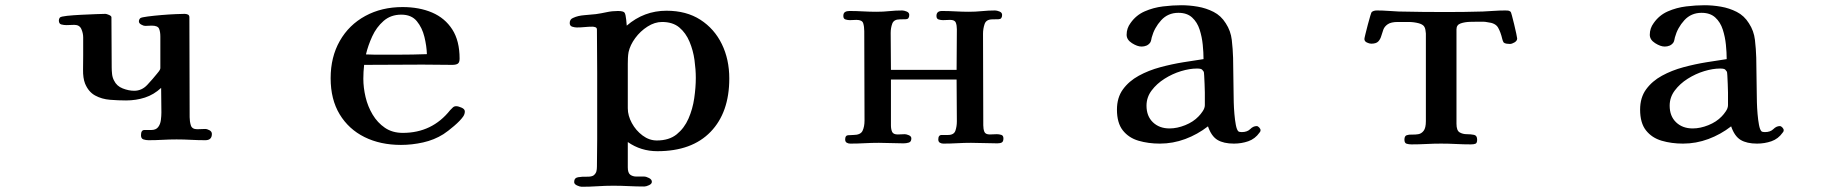

<svg xmlns="http://www.w3.org/2000/svg" viewBox="-20 -546 7040 734"><path d="M790 -34Q790 -10 765 -10Q737 -10 710 -11.5Q683 -13 655 -13Q628 -13 601.5 -11.5Q575 -10 548 -10Q538 -10 528.5 -13Q519 -16 519 -29Q519 -49 532 -49Q545 -49 558 -49Q576 -49 584.5 -60Q593 -71 595 -87Q597 -103 597 -116Q597 -139 596.5 -163Q596 -187 596 -210Q568 -184 534 -173Q500 -162 462 -162Q433 -162 401 -164.5Q369 -167 343.5 -181Q318 -195 305 -227Q297 -248 297.5 -279.5Q298 -311 298 -334V-403Q298 -419 291 -435Q284 -451 264 -451Q257 -451 249.5 -450.5Q242 -450 234 -450Q224 -450 214.5 -452.5Q205 -455 205 -468Q205 -474 209 -479Q213 -483 236.5 -485.5Q260 -488 291 -489.5Q322 -491 348 -492Q374 -493 383 -493Q387 -493 396.5 -489Q406 -485 406 -480Q406 -432 406.5 -384.5Q407 -337 407 -289Q407 -276 408.5 -262.5Q410 -249 416 -238Q426 -217 449 -208Q472 -199 493 -199Q522 -199 543 -221.5Q564 -244 580 -264Q583 -267 588 -274Q593 -281 593 -285V-406Q593 -425 588 -436.5Q583 -448 560 -448Q554 -448 547.5 -447.5Q541 -447 535 -447Q529 -447 520 -452Q511 -457 511 -464Q511 -472 517 -477Q522 -480 545 -483Q568 -486 597.5 -488.5Q627 -491 652 -492Q677 -493 686 -493Q692 -493 698 -490.5Q704 -488 704 -480Q704 -385 704.5 -289Q705 -193 705 -98Q705 -82 709.5 -67Q714 -52 734 -52Q742 -52 749.5 -52.5Q757 -53 764 -53Q772 -53 781 -48Q790 -43 790 -34Z M1612 -339Q1611 -370 1602.5 -405Q1594 -440 1573.5 -465Q1553 -490 1514 -490Q1474 -490 1446.5 -466Q1419 -442 1403 -407Q1387 -372 1379 -338Q1396 -337 1413 -337Q1430 -337 1446 -337H1502Q1530 -337 1557 -337.5Q1584 -338 1612 -339ZM1757 -120Q1757 -110 1751 -101Q1740 -85 1716 -64.5Q1692 -44 1675 -33Q1640 -11 1597.5 -1.5Q1555 8 1513 8Q1434 8 1373.5 -22Q1313 -52 1278.5 -109Q1244 -166 1244 -247Q1244 -328 1279 -389.5Q1314 -451 1376.5 -485Q1439 -519 1519 -519Q1583 -519 1632 -498Q1681 -477 1709 -433.5Q1737 -390 1737 -322Q1737 -307 1730 -302.5Q1723 -298 1709 -298Q1681 -298 1652.5 -298.5Q1624 -299 1595 -299Q1540 -299 1484 -298.5Q1428 -298 1372 -298Q1369 -271 1369 -245Q1369 -211 1377.5 -175Q1386 -139 1404.5 -108Q1423 -77 1451.5 -57.5Q1480 -38 1520 -38Q1632 -38 1701 -125Q1706 -130 1711 -135Q1716 -140 1724 -140Q1732 -140 1744.5 -134.5Q1757 -129 1757 -120Z M2640 -248Q2640 -280 2635 -316.5Q2630 -353 2616 -386.5Q2602 -420 2577 -441Q2552 -462 2511 -462Q2483 -462 2455.5 -444.5Q2428 -427 2408.5 -400.5Q2389 -374 2383 -347Q2381 -336 2380.5 -324.5Q2380 -313 2380 -302Q2380 -259 2380 -217Q2380 -175 2380 -132Q2380 -104 2395.5 -75.5Q2411 -47 2436.5 -28Q2462 -9 2491 -9Q2538 -9 2567 -32.5Q2596 -56 2612 -92.5Q2628 -129 2634 -170.5Q2640 -212 2640 -248ZM2768 -246Q2768 -116 2696.5 -42Q2625 32 2493 32Q2430 32 2380 -3V94Q2380 115 2389.5 122Q2399 129 2413.5 129Q2428 129 2443 129Q2450 129 2461 134.5Q2472 140 2472 149Q2472 157 2461 162Q2450 167 2443 167Q2413 167 2383.5 165.5Q2354 164 2324 164Q2294 164 2264 166Q2234 168 2204 168Q2197 168 2186 163Q2175 158 2175 150Q2175 134 2190 131.5Q2205 129 2223.5 129.5Q2242 130 2250 124Q2258 117 2260 109Q2262 101 2262 91Q2262 65 2262.5 38.5Q2263 12 2263 -14V-268Q2263 -309 2262.5 -350.5Q2262 -392 2262 -433Q2262 -440 2256 -442Q2250 -444 2245 -444Q2230 -444 2215 -442.5Q2200 -441 2185 -441Q2177 -441 2167.5 -444Q2158 -447 2158 -458Q2158 -473 2172 -478Q2189 -486 2214 -488Q2239 -490 2258 -492Q2279 -495 2299.5 -499.5Q2320 -504 2342 -504Q2364 -504 2368 -497Q2372 -490 2374 -470L2376 -448Q2442 -505 2528 -505Q2604 -505 2657.5 -470.5Q2711 -436 2739.5 -377.5Q2768 -319 2768 -246Z M3816 -17Q3816 -5 3810 -1.5Q3804 2 3793 2Q3768 2 3743 1Q3718 0 3692 0Q3666 0 3639.5 1.5Q3613 3 3586 3Q3579 3 3573 -0.5Q3567 -4 3567 -13Q3567 -30 3580 -30Q3593 -30 3604 -30Q3627 -30 3632.5 -46.5Q3638 -63 3638 -82Q3638 -123 3637.5 -162.5Q3637 -202 3637 -242H3386V-67Q3386 -52 3390.5 -42Q3395 -32 3412 -32Q3419 -32 3425.5 -32.5Q3432 -33 3439 -33Q3445 -33 3454.5 -29Q3464 -25 3464 -17Q3464 -4 3454.5 -1Q3445 2 3434 2Q3411 2 3387 1Q3363 0 3340 0Q3312 0 3285 1.5Q3258 3 3230 3Q3223 3 3217 -0.5Q3211 -4 3211 -13Q3211 -28 3221.5 -29Q3232 -30 3242 -30Q3270 -30 3277.5 -46Q3285 -62 3285 -85Q3285 -171 3284.5 -256.5Q3284 -342 3284 -427Q3284 -444 3280 -457Q3276 -470 3254 -470Q3248 -470 3241.5 -469.5Q3235 -469 3229 -469Q3221 -469 3212.5 -471.5Q3204 -474 3204 -485Q3204 -496 3210.5 -500Q3217 -504 3227 -504Q3253 -504 3279 -502.5Q3305 -501 3331 -501Q3356 -501 3380 -503.5Q3404 -506 3429 -506Q3436 -506 3446 -502Q3456 -498 3456 -489Q3456 -473 3443.5 -472.5Q3431 -472 3420 -472Q3397 -472 3391 -455.5Q3385 -439 3385 -420Q3385 -385 3385.5 -349.5Q3386 -314 3386 -279H3637Q3637 -318 3637.5 -357Q3638 -396 3638 -434Q3638 -449 3634 -459.5Q3630 -470 3612 -470Q3605 -470 3598.5 -469.5Q3592 -469 3585 -469Q3577 -469 3568.5 -471.5Q3560 -474 3560 -485Q3560 -504 3581 -504Q3607 -504 3633 -502.5Q3659 -501 3684 -501Q3709 -501 3734 -503.5Q3759 -506 3784 -506Q3791 -506 3801 -502Q3811 -498 3811 -489Q3811 -473 3798 -472.5Q3785 -472 3774 -472Q3750 -472 3744 -454Q3738 -436 3738 -417Q3738 -329 3738.5 -242Q3739 -155 3739 -67Q3739 -53 3743 -42.5Q3747 -32 3764 -32Q3771 -32 3777.5 -32.5Q3784 -33 3791 -33Q3799 -33 3807.5 -30.5Q3816 -28 3816 -17Z M4586 -172Q4586 -177 4586 -192.5Q4586 -208 4585 -225.5Q4584 -243 4583.5 -257Q4583 -271 4581 -273Q4576 -281 4570.5 -282.5Q4565 -284 4556 -284Q4528 -284 4495 -274Q4462 -264 4432 -245Q4402 -226 4382.5 -200Q4363 -174 4363 -142Q4363 -102 4387.5 -78.5Q4412 -55 4451 -55Q4480 -55 4511 -67.5Q4542 -80 4562 -101Q4570 -109 4578 -121Q4586 -133 4586 -144ZM4799 -48Q4799 -43 4795 -39Q4778 -15 4752 -6Q4726 3 4697 3Q4658 3 4634.5 -11Q4611 -25 4598 -63Q4558 -32 4511 -14.5Q4464 3 4414 3Q4370 3 4332.5 -8Q4295 -19 4272.5 -47.5Q4250 -76 4250 -127Q4250 -173 4273 -204.5Q4296 -236 4333.5 -256.5Q4371 -277 4415.5 -289Q4460 -301 4503.5 -308Q4547 -315 4581 -320Q4581 -345 4578 -375Q4575 -405 4566 -433Q4557 -461 4537.5 -479Q4518 -497 4485 -497Q4445 -497 4419 -468.5Q4393 -440 4383 -403Q4382 -399 4381 -393.5Q4380 -388 4377 -383Q4371 -375 4362.5 -371.5Q4354 -368 4344 -368Q4328 -368 4307.5 -381Q4287 -394 4287 -413Q4287 -438 4302 -458Q4323 -488 4356 -502.5Q4389 -517 4426 -521.5Q4463 -526 4496 -526Q4527 -526 4559 -520.5Q4591 -515 4619.5 -500.5Q4648 -486 4666 -457Q4685 -428 4689 -393.5Q4693 -359 4694 -325Q4695 -290 4695 -255Q4695 -220 4696 -185Q4696 -175 4696.5 -154.5Q4697 -134 4699 -110.5Q4701 -87 4704.5 -68.5Q4708 -50 4714 -44Q4718 -41 4727 -41Q4748 -41 4759.5 -52.5Q4771 -64 4784 -64Q4789 -64 4794 -58.5Q4799 -53 4799 -48Z M5780 -399Q5780 -390 5770 -384Q5760 -378 5752 -378Q5747 -378 5739.5 -379Q5732 -380 5728 -384Q5726 -387 5725 -390.5Q5724 -394 5723 -397Q5717 -423 5707 -440.5Q5697 -458 5667 -461Q5658 -463 5649 -463Q5640 -463 5631 -463Q5620 -463 5600 -462.5Q5580 -462 5564 -456.5Q5548 -451 5548 -434V-73Q5548 -47 5560 -40Q5572 -33 5587.5 -33Q5603 -33 5615 -30.5Q5627 -28 5627 -12Q5627 1 5620.5 3.5Q5614 6 5603 6Q5575 6 5546.5 4.5Q5518 3 5489 3Q5461 3 5433 4.5Q5405 6 5376 6Q5366 6 5357.5 3.5Q5349 1 5349 -12Q5349 -26 5357.5 -29Q5366 -32 5378 -31.5Q5390 -31 5402 -33Q5414 -35 5422.5 -46Q5431 -57 5431 -83V-410Q5431 -414 5431 -418Q5431 -422 5430 -426Q5429 -439 5423.5 -446Q5418 -453 5404 -457Q5385 -462 5364.5 -462Q5344 -462 5324 -462Q5298 -462 5285.5 -453.5Q5273 -445 5268.5 -433Q5264 -421 5260.5 -408.5Q5257 -396 5249 -387.5Q5241 -379 5222 -379Q5215 -379 5205.5 -383.5Q5196 -388 5196 -397Q5196 -400 5200 -416Q5204 -432 5209 -451.5Q5214 -471 5218.5 -485.5Q5223 -500 5224 -500Q5231 -506 5244 -506Q5265 -506 5285.5 -504.5Q5306 -503 5327 -502Q5372 -501 5417.5 -500.5Q5463 -500 5508 -500Q5543 -500 5578.5 -500.5Q5614 -501 5649 -502Q5671 -503 5692 -504.5Q5713 -506 5735 -506Q5741 -506 5745.5 -505.5Q5750 -505 5755 -501Q5756 -501 5760 -486.5Q5764 -472 5768.5 -453Q5773 -434 5776.5 -418Q5780 -402 5780 -399Z M6586 -172Q6586 -177 6586 -192.5Q6586 -208 6585 -225.5Q6584 -243 6583.5 -257Q6583 -271 6581 -273Q6576 -281 6570.5 -282.5Q6565 -284 6556 -284Q6528 -284 6495 -274Q6462 -264 6432 -245Q6402 -226 6382.5 -200Q6363 -174 6363 -142Q6363 -102 6387.5 -78.5Q6412 -55 6451 -55Q6480 -55 6511 -67.5Q6542 -80 6562 -101Q6570 -109 6578 -121Q6586 -133 6586 -144ZM6799 -48Q6799 -43 6795 -39Q6778 -15 6752 -6Q6726 3 6697 3Q6658 3 6634.5 -11Q6611 -25 6598 -63Q6558 -32 6511 -14.5Q6464 3 6414 3Q6370 3 6332.5 -8Q6295 -19 6272.5 -47.5Q6250 -76 6250 -127Q6250 -173 6273 -204.5Q6296 -236 6333.5 -256.5Q6371 -277 6415.5 -289Q6460 -301 6503.5 -308Q6547 -315 6581 -320Q6581 -345 6578 -375Q6575 -405 6566 -433Q6557 -461 6537.5 -479Q6518 -497 6485 -497Q6445 -497 6419 -468.5Q6393 -440 6383 -403Q6382 -399 6381 -393.5Q6380 -388 6377 -383Q6371 -375 6362.5 -371.5Q6354 -368 6344 -368Q6328 -368 6307.5 -381Q6287 -394 6287 -413Q6287 -438 6302 -458Q6323 -488 6356 -502.5Q6389 -517 6426 -521.5Q6463 -526 6496 -526Q6527 -526 6559 -520.5Q6591 -515 6619.5 -500.5Q6648 -486 6666 -457Q6685 -428 6689 -393.5Q6693 -359 6694 -325Q6695 -290 6695 -255Q6695 -220 6696 -185Q6696 -175 6696.5 -154.5Q6697 -134 6699 -110.5Q6701 -87 6704.5 -68.5Q6708 -50 6714 -44Q6718 -41 6727 -41Q6748 -41 6759.5 -52.5Q6771 -64 6784 -64Q6789 -64 6794 -58.5Q6799 -53 6799 -48Z"/></svg>

Font: Kaisei HarunoUmi
Style: Bold
Weight: 700
Designer: Font-Kai, 金井和夫
Foundry: KAZUO KANAI
Version: Version 5.003